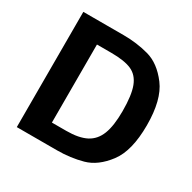

<svg xmlns="http://www.w3.org/2000/svg" viewBox="-156 -855 1009 1010"><g transform="rotate(30 349.0 -350.0)"><path d="M128 -113H305Q381 -113 425.5 -136Q470 -159 490 -210.5Q510 -262 510 -350Q510 -448 490.5 -498.5Q471 -549 428 -568Q385 -587 305 -587H128V-700H315Q395 -700 468 -680Q541 -660 599.5 -582.5Q658 -505 658 -350Q658 -195 599.5 -117.5Q541 -40 468 -20Q395 0 315 0H128ZM70 -700H218V0H70Z"/></g></svg>

Font: Uncut Sans VF
Style: Regular
Weight: 400
Designer: Kasper Nordkvist
Foundry: Uncut Type
Version: Version 1.100;FEAKit 1.0